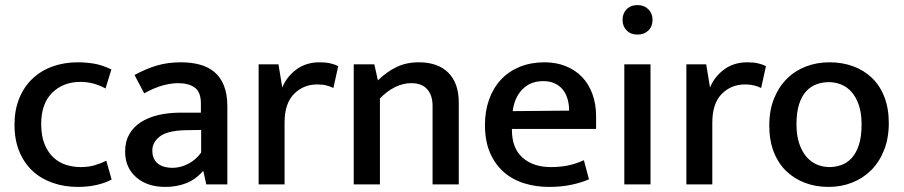

<svg xmlns="http://www.w3.org/2000/svg" viewBox="-20 -725 3553 755"><path d="M297 -68Q329 -68 353.5 -75.5Q378 -83 398 -93L419 -19Q395 -6 361 2Q327 10 286 10Q234 10 188.5 -5.5Q143 -21 109.5 -51.5Q76 -82 56.5 -128Q37 -174 37 -235Q37 -291 55 -336.5Q73 -382 106 -414Q139 -446 185 -463Q231 -480 286 -480Q317 -480 348.5 -475Q380 -470 418 -452L395 -377Q348 -403 297 -403Q228 -403 185 -360Q142 -317 142 -238Q142 -190 155.5 -157.5Q169 -125 191 -105Q213 -85 240.5 -76.5Q268 -68 297 -68Z M509 -430Q555 -455 597.5 -467.5Q640 -480 692 -480Q732 -480 765.5 -471Q799 -462 823 -442Q847 -422 860.5 -388.5Q874 -355 874 -307V0H791L780 -51H777Q749 -19 712 -4.5Q675 10 630 10Q559 10 515.5 -28Q472 -66 472 -129Q472 -168 488 -196.5Q504 -225 533 -244Q562 -263 602 -272.5Q642 -282 690 -282H770V-318Q770 -363 746 -380.5Q722 -398 680 -398Q654 -398 621.5 -389.5Q589 -381 547 -358ZM771 -214 708 -213Q637 -211 608 -188Q579 -165 579 -134Q579 -114 585.5 -101Q592 -88 603 -80Q614 -72 628.5 -68.5Q643 -65 658 -65Q689 -65 719.5 -80.5Q750 -96 771 -125Z M997 0V-472H1075L1090 -381Q1107 -423 1145 -451.5Q1183 -480 1237 -480Q1261 -480 1278.5 -476Q1296 -472 1310 -465L1291 -379Q1279 -385 1263.5 -389Q1248 -393 1228 -393Q1173 -393 1136 -355.5Q1099 -318 1099 -242V0Z M1474 0H1371V-472H1452L1466 -409Q1501 -443 1539.5 -461.5Q1578 -480 1627 -480Q1702 -480 1743 -439Q1784 -398 1784 -322V0H1681V-309Q1681 -350 1660 -374Q1639 -398 1597 -398Q1565 -398 1533.5 -382.5Q1502 -367 1474 -338Z M2324 -218H1993V-214Q1993 -142 2035 -105Q2077 -68 2146 -68Q2184 -68 2214.5 -74.5Q2245 -81 2276 -95L2296 -20Q2267 -7 2227 1.5Q2187 10 2139 10Q2088 10 2042 -4Q1996 -18 1961.5 -48Q1927 -78 1907 -124Q1887 -170 1887 -234Q1887 -289 1903.5 -334.5Q1920 -380 1950.5 -412.5Q1981 -445 2024.5 -462.5Q2068 -480 2121 -480Q2167 -480 2204.5 -465Q2242 -450 2268.5 -422.5Q2295 -395 2309.5 -355.5Q2324 -316 2324 -268ZM2218 -290Q2218 -314 2212 -335Q2206 -356 2194 -371.5Q2182 -387 2162.5 -396.5Q2143 -406 2116 -406Q2066 -406 2034.5 -374Q2003 -342 1996 -288Z M2435 0V-472H2538V0ZM2487 -589Q2460 -589 2444 -605.5Q2428 -622 2428 -647Q2428 -672 2444 -688.5Q2460 -705 2487 -705Q2513 -705 2529.5 -688.5Q2546 -672 2546 -647Q2546 -621 2529.5 -605Q2513 -589 2487 -589Z M2679 0V-472H2757L2772 -381Q2789 -423 2827 -451.5Q2865 -480 2919 -480Q2943 -480 2960.5 -476Q2978 -472 2992 -465L2973 -379Q2961 -385 2945.5 -389Q2930 -393 2910 -393Q2855 -393 2818 -355.5Q2781 -318 2781 -242V0Z M3475 -241Q3475 -182 3456.5 -135Q3438 -88 3406 -56Q3374 -24 3331 -7Q3288 10 3238 10Q3188 10 3145.5 -6Q3103 -22 3071.5 -52.5Q3040 -83 3022.5 -128Q3005 -173 3005 -231Q3005 -291 3023.5 -337Q3042 -383 3074 -415Q3106 -447 3149 -463.5Q3192 -480 3242 -480Q3292 -480 3334.5 -464.5Q3377 -449 3408.5 -419Q3440 -389 3457.5 -344Q3475 -299 3475 -241ZM3368 -236Q3368 -281 3357 -312.5Q3346 -344 3328 -364Q3310 -384 3287 -393Q3264 -402 3239 -402Q3215 -402 3192 -394Q3169 -386 3151 -367Q3133 -348 3122.5 -316Q3112 -284 3112 -236Q3112 -192 3123 -160Q3134 -128 3152 -107.5Q3170 -87 3193.5 -77.5Q3217 -68 3241 -68Q3265 -68 3288 -76Q3311 -84 3329 -103.5Q3347 -123 3357.5 -155.5Q3368 -188 3368 -236Z"/></svg>

Font: Mukta Malar Medium
Style: Regular
Weight: 500
Designer: Aadarsh Rajan, Girish Dalvi, Yashodeep Gholap
Foundry: Ek Type
Version: Version 2.538;PS 1.000;hotconv 16.6.51;makeotf.lib2.5.65220;